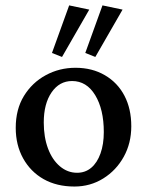

<svg xmlns="http://www.w3.org/2000/svg" viewBox="-20 -681 544 709"><path d="M254.9 7.8Q189.5 7.8 141.1 -19.5Q92.8 -46.9 65.4 -96.2Q38.1 -145.5 38.1 -209Q38.1 -277.3 68.4 -326.7Q98.6 -376 148.9 -403.3Q199.2 -430.7 258.8 -430.7Q320.3 -430.7 367.2 -403.3Q414.1 -376 439.5 -327.6Q464.8 -279.3 464.8 -214.8Q464.8 -152.3 437 -102.1Q409.2 -51.8 361.3 -22Q313.5 7.8 254.9 7.8ZM264.6 -43Q294.9 -43 316.9 -61.5Q338.9 -80.1 351.1 -114.3Q363.3 -148.4 363.3 -193.4Q363.3 -277.3 331.5 -329.6Q299.8 -381.8 246.1 -381.8Q199.2 -381.8 170.4 -339.8Q141.6 -297.9 141.6 -228.5Q141.6 -174.8 157.2 -132.8Q172.9 -90.8 201.2 -66.9Q229.5 -43 264.6 -43ZM332 -470.7 294.9 -485.4 358.4 -661.1 432.6 -645.5ZM209 -470.7 171.9 -485.4 235.4 -661.1 309.6 -645.5Z"/></svg>

Font: Crimson Pro Medium
Style: Regular
Weight: 500
Designer: Jacques Le Bailly
Foundry: Baron von Fonthausen
Version: Version 1.003